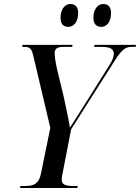

<svg xmlns="http://www.w3.org/2000/svg" viewBox="-20 -938 699 958"><path d="M486 -804C511 -804 534 -827 534 -873C534 -905 519 -918 495 -918C464 -918 446 -886 446 -850C446 -817 462 -804 486 -804ZM321 -804C347 -804 370 -827 370 -874C370 -905 354 -918 331 -918C300 -918 282 -886 282 -850C282 -817 297 -804 321 -804ZM80 0H366L368 -10H344C309 -10 288 -16 288 -41C288 -49 289 -58 292 -72L335 -293L551 -633C588 -692 607 -704 636 -704H657L659 -714H452L449 -704H488C529 -704 548 -694 548 -669C548 -657 542 -638 526 -613L399 -411C372 -368 349 -333 329 -301C320 -356 307 -411 298 -455L264 -596C255 -638 253 -656 253 -675C253 -696 268 -704 295 -704H340L342 -714H92L91 -704H102C131 -704 138 -694 147 -656L231 -300L184 -70C174 -20 146 -10 108 -10H82Z"/></svg>

Font: Noto Serif Display Condensed Medium
Style: Italic
Weight: 500
Width: 3
Italic angle: -12°
Designer: Monotype Design Team
Foundry: Monotype Imaging Inc.
Version: Version 2.009